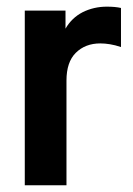

<svg xmlns="http://www.w3.org/2000/svg" viewBox="-20 -551 397 571"><path d="M53.7 -519.5H174.8V-465.8Q193.4 -498 225.6 -514.6Q258.8 -531.2 297.9 -531.2Q323.2 -531.2 339.8 -527.3V-411.1Q322.3 -417 307.1 -419.4Q292 -421.9 278.3 -421.9Q233.4 -421.9 205.1 -393.6Q177.7 -366.2 177.7 -311.5V0H53.7Z"/></svg>

Font: DINish
Style: Bold
Weight: 700
Designer: Bert Driehuis
Foundry: Playbeing
Version: Version 3.008; git-95204e4c-release